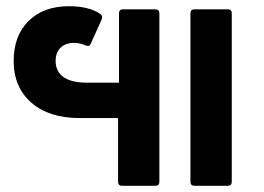

<svg xmlns="http://www.w3.org/2000/svg" viewBox="-20 -598 851 618"><path d="M480 -568Q493 -568 493 -555V-13Q493 0 480 0H373Q360 0 360 -13V-218H236Q138 -218 81 -267.5Q24 -317 24 -402Q24 -483 72 -530.5Q120 -578 202 -578Q266 -578 303 -553Q312 -547 307 -535L272 -457Q269 -450 263 -450L255 -452Q236 -460 219 -460Q191 -460 175 -444.5Q159 -429 159 -402Q159 -368 184.5 -350Q210 -332 258 -332H363V-555Q363 -568 376 -568ZM713 -568Q726 -568 726 -555V-13Q726 0 713 0H606Q593 0 593 -13V-555Q593 -568 606 -568Z"/></svg>

Font: LINE Seed Sans TH
Style: Bold
Weight: 700
Designer: Dalton Maag Ltd | Thai characters by Cadson Demak Co.,Ltd.
Foundry: Dalton Maag Ltd
Version: Version 1.002